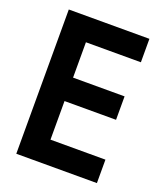

<svg xmlns="http://www.w3.org/2000/svg" viewBox="-133 -804 765 893"><g transform="rotate(20 250.0 -357.0)"><path d="M53 0V-714H452V-598H180V-423H435V-307H180V-116H452V0Z"/></g></svg>

Font: Noto Sans Mono ExtraCondensed
Style: Bold
Weight: 700
Width: 2
Designer: Monotype Design Team
Foundry: Monotype Imaging Inc.
Version: Version 2.014